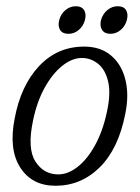

<svg xmlns="http://www.w3.org/2000/svg" viewBox="-20 -588 448 616"><path d="M250 -438.5Q302.5 -438.5 336.2 -410Q370 -381.5 382.2 -332.8Q394.5 -284 382 -223Q360 -110.5 300 -51.2Q240 8 158 8Q82.5 8 45 -50.5Q7.5 -109 27 -207.5Q46.5 -313 105.2 -375.8Q164 -438.5 250 -438.5ZM167 -28.5Q198.5 -28.5 229.5 -53Q260.5 -77.5 285.2 -122.5Q310 -167.5 323 -229Q336 -288 327 -326.2Q318 -364.5 294.8 -383.2Q271.5 -402 242.5 -402Q211.5 -402 180 -377Q148.5 -352 123.5 -307Q98.5 -262 86 -201.5Q67 -111.5 93.5 -70Q120 -28.5 167 -28.5ZM199.5 -479.5Q180.5 -479.5 172.8 -492Q165 -504.5 170 -523.5Q175 -543 189.8 -555.5Q204.5 -568 223.5 -568Q242 -568 249.8 -555.5Q257.5 -543 252.5 -523.5Q247.5 -505 233 -492.2Q218.5 -479.5 199.5 -479.5ZM334 -479.5Q315.5 -479.5 307.5 -492Q299.5 -504.5 304 -523.5Q309.5 -543 324.2 -555.5Q339 -568 358 -568Q377 -568 384.5 -555.5Q392 -543 387 -523.5Q382 -505 367.5 -492.2Q353 -479.5 334 -479.5Z"/></svg>

Font: Fraunces 144pt S100 Light
Style: Italic
Weight: 300
Italic angle: -16°
Version: Version 1.000; ttfautohint (v1.8.3)